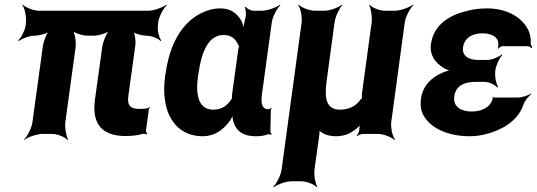

<svg xmlns="http://www.w3.org/2000/svg" viewBox="-20 -574 2302 823"><path d="M518 9C547 9 570 6 592 0C597 -2 606 0 609 3L611 0C608 -3 605 -12 606 -17L618 -105C618 -108 622 -111 623 -113L621 -115C620 -114 616 -110 613 -110C603 -108 591 -107 578 -107C538 -107 525 -122 530 -162L560 -379C563 -399 558 -433 549 -444L545 -441C554 -430 588 -421 609 -421C629 -421 659 -409 668 -398L671 -401C662 -412 654 -443 657 -464L658 -478C661 -502 681 -539 695 -552L693 -554C678 -542 639 -528 615 -528H148C124 -528 89 -542 78 -554L76 -552C86 -539 94 -502 91 -478L90 -464C87 -444 71 -412 58 -401L61 -398C74 -409 107 -421 127 -421C147 -421 182 -430 195 -441L193 -444C180 -433 167 -398 164 -378L119 -50C116 -26 97 11 83 24L84 26C99 14 138 0 162 0H203C227 0 260 14 269 26L272 24C264 11 257 -26 260 -50L304 -371C307 -395 301 -435 290 -447L288 -445C298 -432 334 -421 354 -421H382C402 -421 440 -432 454 -445L452 -447C437 -435 421 -395 418 -371L387 -147C373 -44 416 9 518 9Z M1127 -107 1129 -104 1126 -106C1099 -109 1099 -140 1103 -171L1145 -478C1148 -502 1168 -539 1182 -552L1180 -554C1165 -542 1126 -528 1102 -528H1067C1055 -528 1038 -537 1033 -545L1029 -542C1034 -535 1036 -510 1032 -497C1028 -482 1023 -458 1024 -446L1027 -447C1025 -457 1020 -475 1014 -486C996 -516 970 -538 925 -538C896 -538 870 -531 843 -518C757 -475 707 -382 690 -260L688 -250C683 -212 682 -177 687 -145C699 -59 751 10 849 10C897 10 932 -14 959 -48C969 -59 978 -77 980 -87H977C975 -77 978 -58 982 -47C995 -11 1023 10 1076 10C1097 10 1112 8 1128 2C1132 1 1139 2 1142 4L1145 0C1142 -1 1138 -8 1139 -13L1141 -102C1140 -105 1144 -108 1145 -110L1142 -112C1141 -111 1138 -107 1136 -107ZM1001 -360 975 -171C974 -165 975 -159 974 -153C974 -153 973 -149 974 -149L975 -153C974 -153 972 -149 972 -149C954 -121 931 -104 894 -104C828 -104 818 -172 829 -250L831 -260C842 -341 869 -424 938 -424C971 -424 989 -408 1000 -384C1001 -382 1005 -373 1006 -374V-378C1005 -377 1001 -363 1001 -360Z M1520 -17C1519 -9 1514 3 1509 7L1511 10C1516 5 1528 0 1536 0H1600C1624 0 1659 14 1670 26L1673 24C1663 11 1654 -26 1657 -50L1715 -478C1718 -502 1738 -539 1752 -552L1750 -554C1735 -542 1696 -528 1672 -528H1630C1606 -528 1573 -542 1564 -554L1562 -552C1570 -539 1576 -502 1573 -478L1531 -169C1531 -166 1531 -152 1533 -151L1535 -154C1533 -155 1524 -147 1523 -144C1504 -119 1476 -104 1438 -104C1378 -104 1370 -152 1380 -226L1414 -478C1417 -502 1435 -539 1447 -552L1445 -554C1432 -542 1395 -528 1371 -528H1330C1306 -528 1271 -542 1260 -554L1258 -552C1268 -539 1276 -502 1273 -478L1187 153C1184 177 1165 214 1151 227L1153 229C1168 217 1206 203 1230 203H1271C1295 203 1329 217 1338 229L1340 227C1332 214 1325 177 1328 153L1349 2C1350 -5 1350 -17 1348 -22L1345 -20C1347 -15 1354 -9 1359 -6C1375 5 1396 10 1420 10C1456 10 1483 -2 1507 -22C1514 -28 1525 -37 1528 -44L1526 -45C1522 -39 1520 -26 1520 -17Z M2001 -96C1961 -96 1921 -114 1927 -160C1934 -210 1974 -223 2019 -223H2058C2076 -223 2103 -210 2111 -199L2115 -202C2107 -213 2100 -247 2103 -269V-272C2106 -293 2121 -327 2133 -338L2131 -341C2119 -330 2088 -317 2070 -317H2031C1991 -317 1959 -332 1965 -373C1966 -380 1968 -387 1972 -394C1985 -419 2014 -431 2047 -431C2077 -431 2109 -422 2115 -395C2117 -389 2116 -372 2114 -367L2117 -366C2120 -370 2128 -376 2134 -376H2241C2248 -376 2255 -371 2258 -368L2262 -371C2259 -375 2254 -382 2255 -388C2256 -409 2253 -427 2245 -444C2217 -503 2149 -538 2068 -538C2038 -538 2011 -535 1985 -528C1910 -511 1839 -471 1827 -384C1821 -337 1847 -304 1880 -284C1890 -277 1908 -270 1918 -269V-273C1908 -274 1889 -268 1876 -262C1829 -242 1792 -207 1784 -149C1781 -124 1784 -101 1794 -82C1826 -21 1906 10 1993 10C2045 10 2098 -6 2141 -30C2176 -50 2209 -81 2224 -126C2229 -142 2246 -162 2257 -170L2256 -173C2245 -165 2217 -156 2200 -156H2095C2093 -156 2094 -158 2093 -159L2090 -157C2091 -156 2092 -153 2092 -151C2081 -111 2041 -96 2001 -96Z"/></svg>

Font: Asimov
Style: EdgeNarIt
Weight: 500
Designer: Google
Version: Version 2.000980: 2014